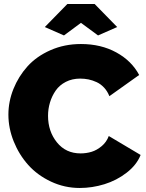

<svg xmlns="http://www.w3.org/2000/svg" viewBox="-20 -934 731 960"><path d="M204.1 -798.8 316.9 -914.1H453.1L565.9 -798.8L470.2 -756.8L384.8 -819.8L299.8 -756.8ZM384.8 -713.9Q484.9 -713.9 561.5 -671.9Q638.2 -629.9 675.8 -559.1L526.9 -453.1Q517.1 -478 500.5 -495.8Q483.9 -513.7 463.4 -523.2Q442.9 -532.7 422.6 -536.9Q402.3 -541 380.9 -541Q340.8 -541 309.1 -524.7Q277.3 -508.3 258.5 -481.2Q239.7 -454.1 230 -421.9Q220.2 -389.6 220.2 -355Q220.2 -277.3 264.6 -222.2Q309.1 -167 382.8 -167Q411.6 -167 438 -175Q464.4 -183.1 488.5 -203.4Q512.7 -223.6 523.9 -253.9L683.1 -159.2Q663.1 -108.9 613 -70.3Q563 -31.7 502 -12.9Q440.9 5.9 378.9 5.9Q302.7 5.9 235.1 -25.9Q167.5 -57.6 121.3 -109.1Q75.2 -160.6 48.6 -226.8Q22 -293 22 -360.8Q22 -426.3 47.1 -489Q72.3 -551.8 117.4 -602.1Q162.6 -652.3 232.4 -683.1Q302.2 -713.9 384.8 -713.9Z"/></svg>

Font: Rawline Black
Style: Regular
Weight: 900
Designer: Matt McInerney, Pablo Impallari, Rodrigo Fuenzalida
Foundry: Matt McInerney, Pablo Impallari, Rodrigo Fuenzalida
Version: Version 4.020;PS 004.020;hotconv 1.0.88;makeotf.lib2.5.64775